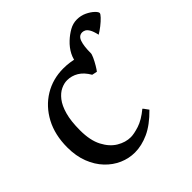

<svg xmlns="http://www.w3.org/2000/svg" viewBox="-203 -942 1123 1123"><g transform="rotate(-45 358.5 -380.5)"><path d="M522.9 -103Q460.4 -39.1 401.4 -12.2Q342.3 14.6 286.1 14.6Q236.8 14.6 190.4 -5.6Q144 -25.9 107.2 -64.7Q70.3 -103.5 48.6 -159.4Q26.9 -215.3 26.9 -286.1Q26.9 -390.1 68.1 -467.3Q109.4 -544.4 179.7 -587.2Q250 -629.9 337.4 -629.9Q389.6 -629.9 439.2 -615.5Q488.8 -601.1 514.2 -580.6Q515.1 -572.3 505.4 -550.8Q495.6 -529.3 482.7 -507.6Q469.7 -485.8 462.4 -477.1L430.7 -483.9Q406.2 -526.4 373.8 -545.9Q341.3 -565.4 303.7 -565.4Q278.8 -565.4 252 -552.7Q225.1 -540 201.9 -510.5Q178.7 -481 164.6 -430.7Q150.4 -380.4 150.4 -304.2Q150.4 -221.2 178 -168.5Q205.6 -115.7 247.6 -90.8Q289.6 -65.9 332.5 -65.9Q358.9 -65.9 402.6 -79.8Q446.3 -93.8 497.6 -136.2Q503.4 -130.9 510.7 -119.6Q518.1 -108.4 522.9 -103ZM717.3 -708.5Q717.3 -701.2 701.9 -685.1Q686.5 -668.9 664.6 -651.6Q642.6 -634.3 623 -623Q615.2 -657.7 605.2 -674.3Q595.2 -690.9 584.7 -696Q574.2 -701.2 564.9 -701.2Q536.6 -701.2 525.4 -669.4Q514.2 -637.7 514.2 -580.1Q486.8 -579.6 461.9 -580.3Q437 -581.1 411.1 -581.1Q415 -626 432.1 -658.7Q449.2 -691.4 478.5 -718.8Q503.9 -742.7 533.4 -759.5Q563 -776.4 595.7 -776.4Q628.4 -776.4 656 -763.2Q683.6 -750 700.4 -733.9Q717.3 -717.8 717.3 -708.5Z"/></g></svg>

Font: Gentium Plus
Style: Bold
Weight: 700
Designer: Victor Gaultney, Annie Olsen, Iska Routamaa, Becca Hirsbrunner
Foundry: SIL International
Version: Version 6.101